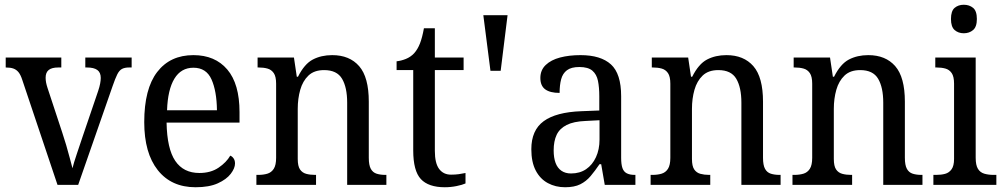

<svg xmlns="http://www.w3.org/2000/svg" viewBox="-20 -778 4225 808"><path d="M74 -441Q67 -463 58 -474Q49 -485 36.5 -489.5Q24 -494 4 -494V-536H238V-494H225Q198 -494 185 -483.5Q172 -473 172 -451Q172 -441 174 -430.5Q176 -420 180 -408L242 -220Q250 -196 258.5 -167.5Q267 -139 273.5 -113.5Q280 -88 285 -70Q290 -91 303 -129.5Q316 -168 329 -207L393 -395Q399 -413 401.5 -426.5Q404 -440 404 -450Q404 -473 389.5 -483.5Q375 -494 346 -494H339V-536H534V-494H523Q505 -494 493.5 -488Q482 -482 473.5 -465Q465 -448 454 -416L309 0H222Z M803 10Q701 10 644 -62Q587 -134 587 -264Q587 -404 641.5 -475Q696 -546 794 -546Q885 -546 936.5 -485.5Q988 -425 988 -306V-262H681Q683 -152 717.5 -101Q752 -50 819 -50Q867 -50 900 -72.5Q933 -95 949 -123Q957 -120 963 -111.5Q969 -103 969 -90Q969 -70 951 -46.5Q933 -23 896.5 -6.5Q860 10 803 10ZM893 -314Q892 -395 870 -444Q848 -493 794 -493Q742 -493 714 -447Q686 -401 683 -314Z M1059 0V-42H1067Q1088 -42 1105 -47Q1122 -52 1132 -67.5Q1142 -83 1142 -114V-426Q1142 -456 1132 -470.5Q1122 -485 1105.5 -489.5Q1089 -494 1069 -494H1064V-536H1217L1229 -455H1234Q1261 -509 1296.5 -527.5Q1332 -546 1378 -546Q1451 -546 1491.5 -499.5Q1532 -453 1532 -350V-114Q1532 -83 1540.5 -67.5Q1549 -52 1565 -47Q1581 -42 1601 -42H1606V0H1441V-346Q1441 -410 1419.5 -446.5Q1398 -483 1344 -483Q1302 -483 1278 -460Q1254 -437 1243.5 -400Q1233 -363 1233 -320V-109Q1233 -79 1242.5 -65Q1252 -51 1268.5 -46.5Q1285 -42 1305 -42H1310V0Z M1852 10Q1783 10 1751 -24.5Q1719 -59 1719 -145V-483H1649V-520Q1668 -522 1688 -530Q1708 -538 1723 -554Q1738 -571 1747.5 -595.5Q1757 -620 1764 -659H1810V-536H1931V-483H1810V-143Q1810 -91 1828 -67Q1846 -43 1878 -43Q1896 -43 1910.5 -45Q1925 -47 1939 -50V-6Q1926 0 1901.5 5Q1877 10 1852 10Z M2044 -480 2014 -714H2116L2087 -480Z M2358 10Q2318 10 2285.5 -7.5Q2253 -25 2234.5 -60.5Q2216 -96 2216 -150Q2216 -230 2268 -268Q2320 -306 2426 -310L2502 -313V-373Q2502 -410 2496.5 -437.5Q2491 -465 2473 -480.5Q2455 -496 2418 -496Q2384 -496 2366 -482.5Q2348 -469 2341.5 -444.5Q2335 -420 2335 -387Q2295 -387 2274.5 -402Q2254 -417 2254 -450Q2254 -483 2276.5 -504.5Q2299 -526 2337 -536Q2375 -546 2423 -546Q2508 -546 2551 -507Q2594 -468 2594 -373V-114Q2594 -86 2599.5 -70.5Q2605 -55 2618 -48.5Q2631 -42 2651 -42H2654V0H2525L2510 -87H2503Q2484 -59 2465.5 -37Q2447 -15 2422 -2.5Q2397 10 2358 10ZM2383 -48Q2420 -48 2446.5 -66Q2473 -84 2488 -116.5Q2503 -149 2503 -191V-272L2445 -269Q2394 -267 2364.5 -252Q2335 -237 2322.5 -210.5Q2310 -184 2310 -145Q2310 -114 2318 -92.5Q2326 -71 2342.5 -59.5Q2359 -48 2383 -48Z M2718 0V-42H2726Q2747 -42 2764 -47Q2781 -52 2791 -67.5Q2801 -83 2801 -114V-426Q2801 -456 2791 -470.5Q2781 -485 2764.5 -489.5Q2748 -494 2728 -494H2723V-536H2876L2888 -455H2893Q2920 -509 2955.5 -527.5Q2991 -546 3037 -546Q3110 -546 3150.5 -499.5Q3191 -453 3191 -350V-114Q3191 -83 3199.5 -67.5Q3208 -52 3224 -47Q3240 -42 3260 -42H3265V0H3100V-346Q3100 -410 3078.5 -446.5Q3057 -483 3003 -483Q2961 -483 2937 -460Q2913 -437 2902.5 -400Q2892 -363 2892 -320V-109Q2892 -79 2901.5 -65Q2911 -51 2927.5 -46.5Q2944 -42 2964 -42H2969V0Z M3315 0V-42H3323Q3344 -42 3361 -47Q3378 -52 3388 -67.5Q3398 -83 3398 -114V-426Q3398 -456 3388 -470.5Q3378 -485 3361.5 -489.5Q3345 -494 3325 -494H3320V-536H3473L3485 -455H3490Q3517 -509 3552.5 -527.5Q3588 -546 3634 -546Q3707 -546 3747.5 -499.5Q3788 -453 3788 -350V-114Q3788 -83 3796.5 -67.5Q3805 -52 3821 -47Q3837 -42 3857 -42H3862V0H3697V-346Q3697 -410 3675.5 -446.5Q3654 -483 3600 -483Q3558 -483 3534 -460Q3510 -437 3499.5 -400Q3489 -363 3489 -320V-109Q3489 -79 3498.5 -65Q3508 -51 3524.5 -46.5Q3541 -42 3561 -42H3566V0Z M3908 0V-42H3920Q3941 -42 3957.5 -46.5Q3974 -51 3984.5 -65.5Q3995 -80 3995 -109V-426Q3995 -456 3985 -470.5Q3975 -485 3958.5 -489.5Q3942 -494 3922 -494H3916V-536H4086V-114Q4086 -83 4095.5 -67.5Q4105 -52 4122.5 -47Q4140 -42 4161 -42H4173V0ZM4036 -638Q4013 -638 3997.5 -651.5Q3982 -665 3982 -698Q3982 -732 3997.5 -745Q4013 -758 4036 -758Q4059 -758 4075 -745Q4091 -732 4091 -698Q4091 -665 4075 -651.5Q4059 -638 4036 -638Z"/></svg>

Font: Noto Serif Khmer SemiCondensed
Style: Regular
Weight: 400
Width: 4
Designer: Danh Hong and the Monotype Design Team
Foundry: Monotype Imaging Inc.
Version: Version 2.004